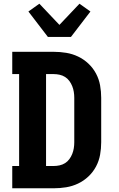

<svg xmlns="http://www.w3.org/2000/svg" viewBox="-20 -1014 640 1034"><path d="M46 0V-120H83V-615H46V-735H269Q303 -735 336.5 -729.5Q370 -724 400.5 -709.5Q431 -695 456 -671.5Q481 -648 497 -618Q513 -588 519 -554.5Q525 -521 525 -487V-248Q525 -214 519 -180.5Q513 -147 497 -117Q481 -87 456 -63.5Q431 -40 400.5 -25.5Q370 -11 336.5 -5.5Q303 0 269 0ZM228 -120H269Q285 -120 301 -123.5Q317 -127 330.5 -135.5Q344 -144 353.5 -157Q363 -170 369 -185Q375 -200 377.5 -216Q380 -232 380 -248V-487Q380 -503 377.5 -519Q375 -535 369 -550Q363 -565 353.5 -578Q344 -591 330.5 -599.5Q317 -608 301 -611.5Q285 -615 269 -615H228ZM238 -815 133 -952 192 -994 300 -880 408 -994 467 -952 362 -815Z"/></svg>

Font: Iosevka Etoile Heavy
Style: Regular
Weight: 900
Designer: Belleve Invis
Foundry: Belleve Invis
Version: Version 22.1.2; ttfautohint (v1.8.4)